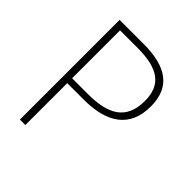

<svg xmlns="http://www.w3.org/2000/svg" viewBox="-196 -843 972 972"><g transform="rotate(45 290.0 -357.0)"><path d="M273 -714H102V0H141V-300H259C428 -300 524 -368 524 -516C524 -654 438 -714 273 -714ZM268 -678C415 -678 483 -629 483 -514C483 -377 394 -335 255 -335H141V-678Z"/></g></svg>

Font: Noto Sans Thai Looped ExtraLight
Style: Regular
Weight: 200
Designer: Sasikarn Vongin, Ben Mitchell
Foundry: The Fontpad Ltd
Version: Version 1.001